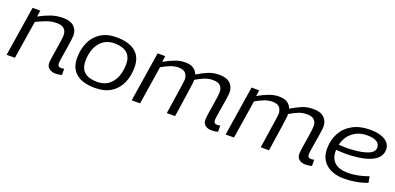

<svg xmlns="http://www.w3.org/2000/svg" viewBox="-0 -1240 3999 1942"><g transform="rotate(20 1999.0 -268.5)"><path d="M125 -536H208L198 -469Q262 -504 322.5 -525Q383 -546 452 -546Q530 -546 569.5 -510Q609 -474 609 -411Q609 -395 604.5 -362.5Q600 -330 594 -290Q588 -250 581.5 -211Q575 -172 570.5 -142.5Q566 -113 566 -101Q566 -62 603 -62Q621 -62 636 -67L637 0Q622 5 603 7.5Q584 10 568 10Q527 10 500 -11Q473 -32 473 -73Q473 -87 477.5 -117Q482 -147 488 -185Q494 -223 500 -261.5Q506 -300 510.5 -332Q515 -364 515 -382Q515 -424 490.5 -449.5Q466 -475 410 -475Q353 -475 303 -456.5Q253 -438 195 -410L130 0H41Z M995 10Q861 10 791.5 -46.5Q722 -103 721 -211Q721 -307 755 -383Q789 -459 857.5 -503Q926 -547 1028 -547Q1159 -547 1229.5 -490.5Q1300 -434 1300 -325Q1301 -227 1266.5 -151.5Q1232 -76 1164 -33Q1096 10 995 10ZM994 -55Q1066 -55 1114 -91Q1162 -127 1186 -187.5Q1210 -248 1210 -323Q1210 -404 1163 -443Q1116 -482 1028 -482Q956 -482 907.5 -445.5Q859 -409 835 -348.5Q811 -288 811 -216Q811 -133 857.5 -94Q904 -55 994 -55Z M2248 10Q2207 10 2180.5 -11Q2154 -32 2154 -74Q2154 -87 2158 -116.5Q2162 -146 2168 -184Q2174 -222 2180.5 -261Q2187 -300 2191 -332Q2195 -364 2195 -381Q2195 -423 2171.5 -448.5Q2148 -474 2091 -474Q2043 -474 1999 -456Q1955 -438 1909 -410Q1910 -404 1910 -394.5Q1910 -385 1909 -378Q1905 -343 1890.5 -244.5Q1876 -146 1854 0H1765Q1780 -102 1792.5 -184Q1805 -266 1812.5 -317Q1820 -368 1820 -378Q1820 -418 1798.5 -446Q1777 -474 1719 -474Q1677 -474 1634 -457.5Q1591 -441 1542 -412L1477 0H1387L1471 -536H1553L1544 -471Q1602 -504 1656 -525Q1710 -546 1766 -546Q1824 -546 1856.5 -523.5Q1889 -501 1901 -465Q1959 -500 2013.5 -523Q2068 -546 2132 -546Q2213 -546 2251.5 -509Q2290 -472 2290 -412Q2290 -395 2285.5 -363Q2281 -331 2274.5 -291Q2268 -251 2261.5 -212Q2255 -173 2250.5 -143Q2246 -113 2246 -101Q2246 -62 2283 -62Q2301 -62 2316 -67L2317 0Q2302 5 2283 7.5Q2264 10 2248 10Z M3259 10Q3218 10 3191.5 -11Q3165 -32 3165 -74Q3165 -87 3169 -116.5Q3173 -146 3179 -184Q3185 -222 3191.5 -261Q3198 -300 3202 -332Q3206 -364 3206 -381Q3206 -423 3182.5 -448.5Q3159 -474 3102 -474Q3054 -474 3010 -456Q2966 -438 2920 -410Q2921 -404 2921 -394.5Q2921 -385 2920 -378Q2916 -343 2901.5 -244.5Q2887 -146 2865 0H2776Q2791 -102 2803.5 -184Q2816 -266 2823.5 -317Q2831 -368 2831 -378Q2831 -418 2809.5 -446Q2788 -474 2730 -474Q2688 -474 2645 -457.5Q2602 -441 2553 -412L2488 0H2398L2482 -536H2564L2555 -471Q2613 -504 2667 -525Q2721 -546 2777 -546Q2835 -546 2867.5 -523.5Q2900 -501 2912 -465Q2970 -500 3024.5 -523Q3079 -546 3143 -546Q3224 -546 3262.5 -509Q3301 -472 3301 -412Q3301 -395 3296.5 -363Q3292 -331 3285.5 -291Q3279 -251 3272.5 -212Q3266 -173 3261.5 -143Q3257 -113 3257 -101Q3257 -62 3294 -62Q3312 -62 3327 -67L3328 0Q3313 5 3294 7.5Q3275 10 3259 10Z M3923 -35Q3867 -13 3803.5 -1.5Q3740 10 3676 10Q3552 10 3481.5 -50Q3411 -110 3411 -215Q3411 -313 3452.5 -387.5Q3494 -462 3572 -504Q3650 -546 3760 -546Q3859 -546 3917.5 -510Q3976 -474 3976 -410Q3976 -333 3898.5 -288.5Q3821 -244 3676 -234Q3629 -231 3584 -232Q3539 -233 3501 -236Q3501 -228 3501 -220Q3501 -143 3549 -100.5Q3597 -58 3693 -58Q3740 -58 3796 -68.5Q3852 -79 3912 -101ZM3749 -482Q3657 -482 3593 -431.5Q3529 -381 3509 -294Q3542 -291 3579 -290.5Q3616 -290 3653 -293Q3763 -300 3824 -326Q3885 -352 3885 -400Q3885 -440 3849.5 -461Q3814 -482 3749 -482Z"/></g></svg>

Font: Georama Extended
Style: Italic
Weight: 400
Width: 7
Italic angle: -9°
Designer: Jean-Baptiste Levee
Foundry: Production Type
Version: Version 1.000